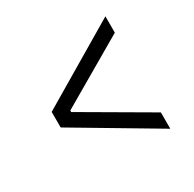

<svg xmlns="http://www.w3.org/2000/svg" viewBox="-132 -705 863 855"><g transform="rotate(-30 300.0 -277.0)"><path d="M90 -237V-317L510 -566V-482L165 -281V-273L510 -72V12Z"/></g></svg>

Font: IBM Plex Sans Thai Looped
Style: Regular
Weight: 400
Designer: Mike Abbink, Paul van der Laan, Pieter van Rosmalen, Ben Mitchell, Mark Frömberg
Foundry: Bold Monday
Version: Version 1.1